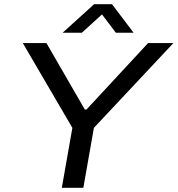

<svg xmlns="http://www.w3.org/2000/svg" viewBox="-20 -890 842 910"><path d="M273 0 323 -284 88 -686H200L382 -371H390L682 -686H802L425 -284L375 0ZM277 -735 426 -870H511L613 -735H529L445 -846H490L368 -735Z"/></svg>

Font: Archivo SemiExpanded
Style: Italic
Weight: 400
Width: 6
Italic angle: -10°
Designer: Hector Gatti
Foundry: Omnibus-Type
Version: Version 2.001